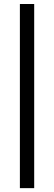

<svg xmlns="http://www.w3.org/2000/svg" viewBox="-20 -891 275 976"><path d="M81.1 65.4V-870.6H153.8V65.4Z"/></svg>

Font: Antonio Thin
Style: Regular
Weight: 250
Designer: Vernon Adams
Foundry: Vernon Adams
Version: Version 1.002